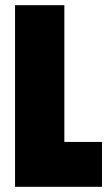

<svg xmlns="http://www.w3.org/2000/svg" viewBox="-20 -720 418 740"><path d="M38 -700H228V-173H373V0H38Z"/></svg>

Font: Phudu Black
Style: Regular
Weight: 900
Version: Version 1.005;gftools[0.9.23]